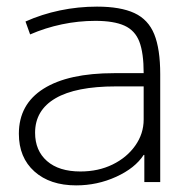

<svg xmlns="http://www.w3.org/2000/svg" viewBox="-20 -550 578 580"><path d="M210 10Q131 10 84 -32Q37 -74 37 -146Q37 -235 111.5 -282Q186 -329 325 -329H414Q414 -390 401 -424Q388 -458 356 -472.5Q324 -487 268 -487Q217 -487 167 -476.5Q117 -466 71 -446L57 -485Q106 -507 161 -518.5Q216 -530 273 -530Q344 -530 386 -510.5Q428 -491 446 -446.5Q464 -402 464 -326V0H416V-82H414Q388 -42 331 -16Q274 10 210 10ZM223 -32Q277 -32 320 -53Q363 -74 388.5 -110Q414 -146 414 -189V-289H330Q209 -289 147.5 -253Q86 -217 86 -149Q86 -95 122 -63.5Q158 -32 223 -32Z"/></svg>

Font: M PLUS 1 Light
Style: Regular
Weight: 300
Designer: Coji Morishita
Foundry: UNDERFOREST DESIGN
Version: Version 1.001